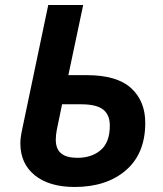

<svg xmlns="http://www.w3.org/2000/svg" viewBox="-20 -734 647 764"><path d="M61 -164Q61 -185 68 -218L172 -714H311L252 -435H325Q445 -435 501.5 -383.5Q558 -332 558 -245Q558 -123 481 -56.5Q404 10 277 10Q176 10 118.5 -36.5Q61 -83 61 -164ZM417 -234Q417 -277 390.5 -298Q364 -319 303 -319H227L206 -217Q202 -197 202 -178Q202 -141 223.5 -123.5Q245 -106 288 -106Q345 -106 381 -137Q417 -168 417 -234Z"/></svg>

Font: Noto Sans Display
Style: Bold Italic
Weight: 700
Italic angle: -12°
Designer: Monotype Design team
Foundry: Monotype Imaging Inc.
Version: Version 1.000